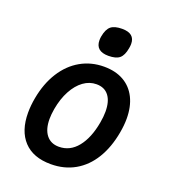

<svg xmlns="http://www.w3.org/2000/svg" viewBox="-142 -881 884 994"><g transform="rotate(20 300.0 -383.5)"><path d="M50.5 -202Q50.5 -241.5 58.5 -284.5Q74 -369 113.2 -431.2Q152.5 -493.5 210.8 -526.8Q269 -560 340 -560Q403 -560 448 -534.5Q493 -509 517 -460.8Q541 -412.5 541 -346Q541 -310 533.5 -268.5Q518 -182 480 -119.8Q442 -57.5 383.8 -24.2Q325.5 9 251.5 9Q154 9 102.2 -46.5Q50.5 -102 50.5 -202ZM419.5 -282Q425.5 -315 425.5 -343Q425.5 -399.5 402 -430.2Q378.5 -461 334 -461Q295.5 -461 262.5 -437Q229.5 -413 205.8 -369Q182 -325 171.5 -266Q166 -234 166 -209.5Q166 -152.5 190.8 -121.2Q215.5 -90 260 -90Q321 -90 362.2 -141Q403.5 -192 419.5 -282ZM269.5 -680.5Q269.5 -692 271.5 -702.5Q279 -743.5 299 -759.8Q319 -776 360.5 -776Q430.5 -776 430.5 -718Q430.5 -708 428 -694Q421 -653 401.5 -636.5Q382 -620 340 -620Q305 -620 287.2 -635.2Q269.5 -650.5 269.5 -680.5Z"/></g></svg>

Font: JuliaMono SemiBold
Style: Italic
Weight: 600
Italic angle: -9°
Monospace: yes
Designer: cormullion
Foundry: corm
Version: Version 0.056; ttfautohint (v1.8.4)